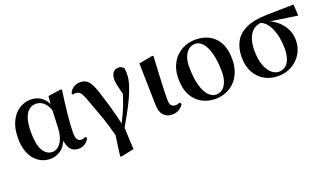

<svg xmlns="http://www.w3.org/2000/svg" viewBox="-72 -1039 2974 1741"><g transform="rotate(-20 1415.5 -168.0)"><path d="M256.3 15.5Q193.6 15.5 144.7 -17.2Q95.7 -49.9 68 -111.3Q40.2 -172.8 40.2 -259.4Q40.2 -354.6 71.3 -419.6Q102.3 -484.6 153.6 -518.3Q204.8 -551.9 266.1 -551.9Q335.7 -551.9 383.5 -507.5Q431.3 -463.2 446 -381.8H452.5L431.2 -353.7Q419.2 -407.4 398.7 -439.4Q378.2 -471.4 352 -485.7Q325.8 -499.9 296.4 -499.9Q261.7 -499.9 232.8 -478.2Q204 -456.5 186.6 -406.1Q169.2 -355.7 169.2 -269.8Q169.2 -149.6 203.6 -93.6Q238.1 -37.6 293.5 -37.6Q320.2 -37.6 346.6 -56.6Q372.9 -75.6 391.7 -117.3Q410.5 -159.1 413.8 -227.4L421.6 -428L431.1 -526.6L555.4 -545L565.4 -536.5Q556.9 -481.4 550.1 -424.9Q543.2 -368.4 537.7 -315.4Q532.2 -262.4 529.2 -216.4Q526.2 -170.4 526.2 -135.4Q526.2 -91.4 539.2 -72.1Q552.2 -52.7 577.7 -52.7Q590.9 -52.7 600.2 -56.3Q609.5 -60 618 -64.5L629.7 -49.4Q617 -21.7 590 -2.7Q563 16.2 526.5 16.2Q475.9 16.2 449.1 -17.1Q422.3 -50.5 413.4 -127.3L428.4 -128.7Q402.2 -48.4 355 -16.4Q307.8 15.5 256.3 15.5Z M854.4 208.9 888.7 -41 887.8 44.3Q854.8 -92.4 816.8 -195.4Q778.8 -298.3 754.5 -365.4Q738 -411 725.5 -432.4Q713 -453.7 699.9 -460.4Q686.8 -467.1 667.1 -467.1Q654.4 -467.1 642.3 -462.3L636.5 -479.4Q651.9 -511.4 679 -528.8Q706.2 -546.2 741.3 -546.2Q771.3 -546.2 794.3 -534.8Q817.3 -523.5 838.4 -488.5Q859.6 -453.4 880.8 -383.5Q900.8 -323 925.8 -236.2Q950.8 -149.4 972.6 -49.8L979.3 -47.4L990.6 189.3L863.4 215.7ZM969.2 0.1 948.8 -26.4Q976.4 -78.4 998.4 -125Q1020.4 -171.6 1038 -216.7Q1055.5 -261.7 1069.5 -308.6Q1083.4 -355.5 1094 -407.8L1086.5 -257.3Q1070.3 -322.3 1060.3 -359.4Q1050.4 -396.5 1046.4 -419Q1042.3 -441.4 1042.3 -461.3Q1042.3 -504.2 1060.8 -528.1Q1079.4 -551.9 1112 -551.9Q1129.5 -551.9 1140.6 -546.7Q1151.7 -541.5 1162.6 -530Q1166.8 -514.9 1167.6 -501.9Q1168.5 -489 1168.5 -471.2Q1168.5 -425.4 1150.7 -367.7Q1132.9 -310.1 1103.2 -247.3Q1073.5 -184.6 1038.2 -121.1Q1003 -57.5 969.2 0.1Z M1428.8 15.5Q1378.4 15.5 1347.6 -18.1Q1316.9 -51.7 1315.4 -119.2L1306.8 -522.4L1441.5 -547.4L1449.7 -540.7Q1444.3 -445.9 1440.9 -378.9Q1437.6 -311.9 1435.6 -265.3Q1433.6 -218.6 1432.9 -185.7Q1432.3 -152.8 1432.3 -126.4Q1432.3 -84 1447.6 -69.1Q1462.9 -54.2 1485.5 -54.2Q1499.7 -54.2 1510 -57.2Q1520.3 -60.2 1528.8 -64.5L1539.7 -46.8Q1530 -24.2 1500.4 -4.4Q1470.8 15.5 1428.8 15.5Z M1847.2 16.2Q1777.5 16.2 1719.1 -15.1Q1660.6 -46.4 1625.9 -109.5Q1591.2 -172.7 1591.2 -267.9Q1591.2 -337.8 1612.5 -390.7Q1633.7 -443.6 1670.8 -479.3Q1707.8 -515 1755.5 -533.5Q1803.2 -551.9 1856.6 -551.9Q1931.8 -551.9 1989.3 -520.8Q2046.7 -489.7 2079 -428Q2111.3 -366.2 2111.3 -274.3Q2111.3 -202.9 2090.1 -148.4Q2068.8 -94 2031.9 -57.2Q1995 -20.5 1947.4 -2.1Q1899.8 16.2 1847.2 16.2ZM1864.4 -18.7Q1903.5 -18.7 1929.8 -41Q1956.1 -63.3 1970 -103.1Q1983.9 -142.8 1983.9 -193.3Q1983.9 -296.1 1965.3 -368.4Q1946.8 -440.6 1914.6 -478.8Q1882.5 -517 1841.1 -517Q1805.5 -517 1777.9 -495.1Q1750.3 -473.2 1735.1 -433.5Q1719.9 -393.7 1719.9 -341.7Q1719.9 -231.8 1740.3 -160.1Q1760.6 -88.3 1793.8 -53.5Q1827 -18.7 1864.4 -18.7Z M2451.5 16.2Q2379.9 16.2 2322.1 -16.3Q2264.3 -48.7 2230.8 -110.2Q2197.2 -171.8 2197.2 -257.1Q2197.2 -344.6 2232.4 -407.2Q2267.5 -469.7 2343 -504.3Q2418.4 -538.9 2539.5 -541.4L2802.6 -546.6L2808.7 -437.5L2520.8 -480.3L2493.9 -493.5Q2406.8 -494 2366.4 -434.2Q2325.9 -374.4 2325.9 -277.8Q2325.9 -194.4 2346.4 -136.5Q2366.8 -78.6 2400 -48.6Q2433.1 -18.7 2471.2 -18.7Q2528.3 -18.7 2560 -66.6Q2591.7 -114.5 2591.7 -199.6Q2591.7 -251.2 2582.1 -302.6Q2572.6 -354.1 2553.8 -396.8Q2535 -439.5 2506.4 -466.3Q2477.8 -493.2 2440.2 -495.5L2461.9 -504.5Q2507.2 -496.4 2551.6 -475.4Q2596 -454.4 2632.1 -420.2Q2668.3 -385.9 2690.4 -339.8Q2712.4 -293.6 2712.4 -235.7Q2712.4 -165.4 2678.5 -108.2Q2644.5 -51.1 2585.8 -17.5Q2527.1 16.2 2451.5 16.2Z"/></g></svg>

Font: Noto Serif KR ExtraLight
Style: Regular
Weight: 200
Designer: Ryoko NISHIZUKA 西塚涼子 (kana & ideographs); Frank Grießhammer (Latin, Greek & Cyrillic); Wenlong ZHANG 张文龙 (bopomofo); San
Foundry: Adobe
Version: Version 2.002-H1;hotconv 1.1.0;makeotfexe 2.6.0